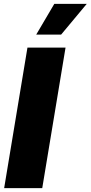

<svg xmlns="http://www.w3.org/2000/svg" viewBox="-20 -974 469 994"><path d="M319.3 -727.5 198.7 0H1.5L122.1 -727.5ZM167.5 -794.9 261.2 -954.1H429.2L296.4 -794.9Z"/></svg>

Font: Inter Black
Style: Italic
Weight: 900
Italic angle: -9.39999°
Designer: Rasmus Andersson
Foundry: rsms
Version: Version 4.000;git-a52131595